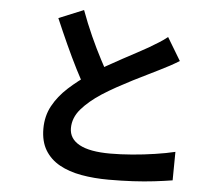

<svg xmlns="http://www.w3.org/2000/svg" viewBox="-56 -861 1113 967"><g transform="rotate(5 500.0 -377.0)"><path d="M833 -583.5Q810.5 -569.5 786.1 -556.2Q761.7 -543 733.8 -529.3Q710.7 -517.4 677.3 -501.3Q643.9 -485.2 605.3 -465.5Q566.7 -445.8 527.9 -424.4Q489 -402.9 454.7 -380.8Q392.5 -340.2 354.2 -296Q316 -251.8 316 -199.2Q316 -145.6 368 -117.1Q420.1 -88.5 524.2 -88.5Q576 -88.5 634.7 -93.3Q693.4 -98.1 750.1 -106.7Q806.8 -115.2 850.7 -125.8L849.2 18.4Q807 25.2 757.3 31.1Q707.6 37 650.5 40.1Q593.5 43.2 528 43.2Q453.4 43.2 389.6 31.8Q325.7 20.4 278.4 -5.9Q231.1 -32.2 204.5 -76.1Q178 -120.1 178 -184.5Q178 -248.2 206.1 -300Q234.3 -351.7 282.4 -395.6Q330.5 -439.5 389.3 -478.5Q424.9 -502.6 464.8 -525.2Q504.8 -547.8 543.4 -568.8Q582 -589.8 615.3 -607.4Q648.5 -625.1 671.4 -638.3Q699.7 -655.1 721.8 -668.9Q743.9 -682.6 763.7 -698.8ZM330.2 -797.2Q354.6 -730.8 382.1 -669.7Q409.7 -608.5 437.4 -555.8Q465 -503.1 488 -461L374.6 -394.3Q347.7 -439.9 318.7 -497.1Q289.8 -554.3 261 -617.7Q232.2 -681.1 204.6 -745.6Z"/></g></svg>

Font: Noto Sans TC
Style: Regular
Weight: 100
Designer: Ryoko NISHIZUKA 西塚涼子 (kana, bopomofo & ideographs); Paul D. Hunt (Latin, Greek & Cyrillic); Sandoll Communications 산돌커뮤니
Foundry: Adobe
Version: Version 2.004;hotconv 1.0.118;makeotfexe 2.5.65603